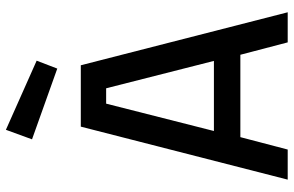

<svg xmlns="http://www.w3.org/2000/svg" viewBox="-189 -787 976 638"><g transform="rotate(-90 299.0 -468.0)"><path d="M21.1 0 197.2 -687.5H401.1L577.2 0H477.2L436 -157.3H162.3L121.1 0ZM182.7 -245.2H415.6L324.6 -603.3H273.6ZM390.1 -765.7 155 -849.6 186.7 -936.4 416.4 -834.2Z"/></g></svg>

Font: Titillium Web SemiBold
Style: Regular
Weight: 600
Designer: Mohamed Gaber, Accademia di Belle Arti di Urbino
Foundry: Kief Type Foundry, Accademia di Belle Arti di Urbino
Version: Version 3.000; ttfautohint (v1.8.4)